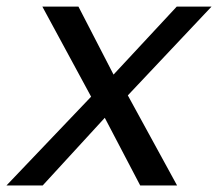

<svg xmlns="http://www.w3.org/2000/svg" viewBox="-52 -570 670 590"><path d="M598.1 -549.8 340.8 -276.9 492.2 0H378.9L270 -208L79.1 0H-32.2L228 -272.9L78.1 -549.8H189L296.9 -340.8L491.2 -549.8Z"/></svg>

Font: Stilu
Style: Italic
Weight: 400
Italic angle: -10°
Designer: Genilson Lima Santos
Foundry: Genilson Lima Santos
Version: Version 1.200;PS 001.200;hotconv 1.0.88;makeotf.lib2.5.64775